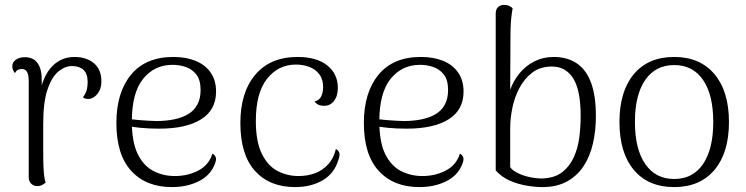

<svg xmlns="http://www.w3.org/2000/svg" viewBox="-20 -749 3037 782"><path d="M131 9Q117 9 107 -1Q97 -11 97 -28V-417Q97 -445 90 -456.5Q83 -468 68 -468Q62 -468 54 -465Q46 -462 41 -451Q30 -465 30 -479Q30 -495 44 -505.5Q58 -516 82 -516Q116 -516 133.5 -491.5Q151 -467 150 -418V-337L138 -334Q146 -424 185 -470.5Q224 -517 283 -517Q332 -517 362.5 -491.5Q393 -466 393 -417Q393 -387 377.5 -367.5Q362 -348 343 -346Q326 -345 318 -353Q331 -371 334 -385.5Q337 -400 337 -415Q337 -449 320 -464.5Q303 -480 273 -480Q245 -480 218 -458Q191 -436 173.5 -384.5Q156 -333 156 -244Q156 -180 156 -138.5Q156 -97 157 -72Q158 -47 160 -32Q162 -17 166 -5Q161 -1 152.5 4Q144 9 131 9Z M680 13Q575 13 514.5 -53Q454 -119 454 -248Q454 -372 513.5 -444.5Q573 -517 686 -517Q738 -517 777 -501Q816 -485 838 -453.5Q860 -422 860 -376Q860 -301 799 -263Q738 -225 629 -225Q586 -225 551 -228.5Q516 -232 481 -239L482 -268Q509 -263 546 -260Q583 -257 616 -256Q656 -256 689.5 -263Q723 -270 747 -284.5Q771 -299 784 -323.5Q797 -348 797 -382Q797 -423 780 -445Q763 -467 737 -476Q711 -485 683 -485Q609 -485 563 -428Q517 -371 517 -255Q517 -170 541 -121.5Q565 -73 605 -52.5Q645 -32 692 -32Q745 -32 788 -54.5Q831 -77 845 -123Q854 -119 858.5 -109Q863 -99 853 -76Q834 -32 787 -9.5Q740 13 680 13Z M1182 13Q1078 13 1018.5 -53Q959 -119 959 -248Q959 -373 1020 -445Q1081 -517 1192 -517Q1270 -517 1313 -482.5Q1356 -448 1356 -391Q1356 -358 1340.5 -338Q1325 -318 1300 -318Q1289 -318 1279 -321.5Q1269 -325 1261 -336Q1280 -340 1288 -356Q1296 -372 1296 -395Q1296 -426 1280.5 -446.5Q1265 -467 1240 -476.5Q1215 -486 1185 -486Q1114 -486 1068 -428.5Q1022 -371 1022 -256Q1022 -172 1046.5 -122.5Q1071 -73 1110.5 -52.5Q1150 -32 1196 -32Q1232 -32 1263 -43.5Q1294 -55 1316.5 -79.5Q1339 -104 1348 -142Q1357 -138 1361.5 -128Q1366 -118 1357 -94Q1340 -41 1293 -14Q1246 13 1182 13Z M1688 13Q1583 13 1522.5 -53Q1462 -119 1462 -248Q1462 -372 1521.5 -444.5Q1581 -517 1694 -517Q1746 -517 1785 -501Q1824 -485 1846 -453.5Q1868 -422 1868 -376Q1868 -301 1807 -263Q1746 -225 1637 -225Q1594 -225 1559 -228.5Q1524 -232 1489 -239L1490 -268Q1517 -263 1554 -260Q1591 -257 1624 -256Q1664 -256 1697.5 -263Q1731 -270 1755 -284.5Q1779 -299 1792 -323.5Q1805 -348 1805 -382Q1805 -423 1788 -445Q1771 -467 1745 -476Q1719 -485 1691 -485Q1617 -485 1571 -428Q1525 -371 1525 -255Q1525 -170 1549 -121.5Q1573 -73 1613 -52.5Q1653 -32 1700 -32Q1753 -32 1796 -54.5Q1839 -77 1853 -123Q1862 -119 1866.5 -109Q1871 -99 1861 -76Q1842 -32 1795 -9.5Q1748 13 1688 13Z M2189 13Q2160 13 2124.5 7Q2089 1 2056 -13.5Q2023 -28 1999 -55V-694Q1999 -711 2008.5 -720Q2018 -729 2032 -729Q2046 -729 2055 -724.5Q2064 -720 2068 -715Q2065 -701 2062.5 -677.5Q2060 -654 2059.5 -631.5Q2059 -609 2059 -595L2058 -383Q2071 -420 2096 -450.5Q2121 -481 2156.5 -499Q2192 -517 2235 -517Q2290 -517 2328.5 -491.5Q2367 -466 2387 -413Q2407 -360 2407 -276Q2407 -217 2395 -164.5Q2383 -112 2357 -72.5Q2331 -33 2289.5 -10Q2248 13 2189 13ZM2188 -22Q2239 -24 2269.5 -47.5Q2300 -71 2317 -108.5Q2334 -146 2339.5 -190Q2345 -234 2345 -276Q2345 -382 2314.5 -430Q2284 -478 2228 -478Q2180 -478 2147.5 -453Q2115 -428 2095 -389.5Q2075 -351 2066.5 -308Q2058 -265 2058 -228V-68Q2067 -55 2088 -44.5Q2109 -34 2135.5 -28Q2162 -22 2188 -22Z M2726 13Q2620 13 2561.5 -57Q2503 -127 2503 -252Q2503 -377 2561.5 -447Q2620 -517 2726 -517Q2831 -517 2890 -447Q2949 -377 2949 -252Q2949 -127 2890 -57Q2831 13 2726 13ZM2726 -20Q2802 -20 2843.5 -81Q2885 -142 2885 -252Q2885 -363 2843.5 -423.5Q2802 -484 2726 -484Q2650 -484 2608 -423.5Q2566 -363 2566 -252Q2566 -142 2608 -81Q2650 -20 2726 -20Z"/></svg>

Font: Arima Thin Light
Style: Regular
Weight: 300
Version: Version 1.100